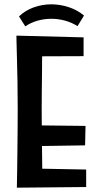

<svg xmlns="http://www.w3.org/2000/svg" viewBox="-20 -866 456 889"><path d="M58 3Q58 3 58.5 -18.5Q59 -40 59.5 -76.5Q60 -113 60.5 -160Q61 -207 61.5 -259Q62 -311 62 -362Q62 -426 61 -486.5Q60 -547 58.5 -595.5Q57 -644 56.5 -672.5Q56 -701 56 -701L176 -689Q176 -689 175.5 -666.5Q175 -644 175 -607.5Q175 -571 174.5 -527Q174 -483 173.5 -440Q173 -397 173 -362Q173 -327 173.5 -280Q174 -233 174.5 -185Q175 -137 175.5 -96Q176 -55 176.5 -29.5Q177 -4 177 -4ZM58 3 116 -86 379 -81V0ZM112 -189V-286L376 -283L374 -193ZM104 -605 56 -701 367 -693V-606ZM97 -744 68 -790Q97 -818 136.5 -832Q176 -846 217 -846Q258 -846 298 -833Q338 -820 369 -794L339 -745Q312 -762 281 -770.5Q250 -779 218 -779Q184 -779 153 -770Q122 -761 97 -744Z"/></svg>

Font: Truculenta
Style: Bold
Weight: 700
Designer: Ivan Castro, Eva Sanz & Omnibus-Type Team
Foundry: Omnibus-Type
Version: Version 1.002